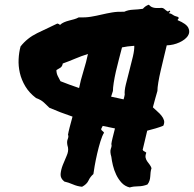

<svg xmlns="http://www.w3.org/2000/svg" viewBox="-20 -781 834 826"><path d="M134.8 -359.4Q105.5 -381.8 88.9 -409.7Q72.3 -437.5 65.4 -467.3Q58.6 -497.1 60.1 -526.4Q61.5 -555.7 68.4 -581.1Q96.7 -617.2 139.6 -638.2Q182.6 -659.2 226.6 -679.7Q233.4 -678.7 238.3 -673.8Q245.1 -680.7 255.4 -685.1Q265.6 -689.5 276.9 -692.4Q288.1 -695.3 298.8 -698.2Q309.6 -701.2 318.4 -706.1Q347.7 -705.1 371.1 -709Q394.5 -712.9 417 -718.3Q439.5 -723.6 462.4 -727.5Q485.4 -731.4 514.6 -730.5Q531.2 -738.3 552.7 -739.3Q574.2 -740.2 594.7 -743.2Q605.5 -755.9 620.1 -760.7Q622.1 -758.8 624.5 -756.8Q627 -754.9 628.9 -752.9Q638.7 -747.1 651.4 -746.6Q664.1 -746.1 674.8 -747.1Q681.6 -747.1 686 -743.2Q690.4 -739.3 694.3 -736.3Q698.2 -733.4 701.2 -731.9Q704.1 -730.5 708 -735.4Q714.8 -733.4 710.9 -729.5Q707 -725.6 706.1 -724.6Q716.8 -722.7 723.6 -717.3Q730.5 -711.9 746.1 -708Q751 -703.1 748 -701.2Q745.1 -699.2 744.1 -694.3Q782.2 -678.7 790.5 -660.6Q798.8 -642.6 788.1 -626.5Q777.3 -610.4 752 -598.6Q726.6 -586.9 697.3 -585.9Q691.4 -561.5 684.6 -533.2Q677.7 -504.9 671.4 -477.5Q665 -450.2 661.1 -426.8Q657.2 -403.3 657.2 -389.6Q653.3 -377 648.4 -358.9Q643.6 -340.8 637.7 -319.3Q646.5 -310.5 656.7 -301.8Q667 -293 674.8 -283.2Q682.6 -273.4 685.5 -263.2Q688.5 -252.9 682.6 -240.2Q666 -233.4 648.9 -228.5Q631.8 -223.6 613.3 -218.8Q607.4 -194.3 602.5 -173.3Q597.7 -152.3 593.8 -136.7Q595.7 -131.8 600.6 -129.9Q605.5 -127.9 609.4 -124Q604.5 -111.3 606.4 -102.5Q608.4 -93.8 613.3 -86.9Q618.2 -80.1 623.5 -73.2Q628.9 -66.4 631.8 -57.6Q628.9 -48.8 627.9 -40Q627 -31.2 626.5 -22.5Q626 -13.7 623.5 -4.9Q621.1 3.9 614.3 12.7Q594.7 20.5 574.7 20.5Q554.7 20.5 538.1 25.4Q517.6 20.5 503.4 5.4Q489.3 -9.8 480 -29.3Q470.7 -48.8 465.8 -69.3Q460.9 -89.8 459 -106.4Q452.1 -128.9 457 -141.6Q461.9 -154.3 459 -161.1Q460 -169.9 464.4 -188Q468.8 -206.1 474.6 -228.5L421.9 -239.3Q419.9 -236.3 418.5 -232.9Q417 -229.5 415 -225.6Q416 -220.7 420.4 -217.8Q424.8 -214.8 427.7 -210Q419.9 -198.2 412.1 -172.9Q404.3 -147.5 397.9 -119.6Q391.6 -91.8 387.2 -66.9Q382.8 -42 381.8 -32.2Q368.2 -20.5 360.8 -4.4Q353.5 11.7 333 22.5Q312.5 20.5 293.5 12.2Q274.4 3.9 256.8 0Q239.3 -13.7 240.7 -32.2Q242.2 -50.8 250 -70.8Q257.8 -90.8 266.6 -110.4Q275.4 -129.9 272.5 -146.5Q265.6 -168.9 271 -181.6Q276.4 -194.3 272.5 -201.2Q274.4 -212.9 279.8 -233.9Q285.2 -254.9 292 -279.3Q265.6 -288.1 240.2 -297.9Q214.8 -307.6 192.4 -317.4Q180.7 -329.1 168.5 -340.3Q156.2 -351.6 134.8 -359.4ZM458 -365.2Q471.7 -362.3 484.9 -359.4Q498 -356.4 511.7 -353.5Q513.7 -359.4 514.6 -364.3Q515.6 -369.1 516.6 -374Q514.6 -389.6 521.5 -418Q528.3 -446.3 536.6 -477.5Q544.9 -508.8 551.8 -538.1Q558.6 -567.4 557.6 -584Q527.3 -582 504.9 -577.1Q499 -553.7 491.7 -526.4Q484.4 -499 478.5 -473.1Q472.7 -447.3 469.2 -424.8Q465.8 -402.3 465.8 -389.6Q463.9 -383.8 461.9 -377.4Q460 -371.1 458 -365.2ZM250 -507.8Q248 -495.1 239.7 -489.7Q231.4 -484.4 222.7 -479.5Q222.7 -465.8 228.5 -454.1Q234.4 -442.4 240.2 -431.6Q259.8 -423.8 279.8 -416.5Q299.8 -409.2 320.3 -402.3Q326.2 -433.6 338.9 -474.6Q351.6 -515.6 358.4 -548.8Q330.1 -540 303.7 -528.8Q277.3 -517.6 250 -507.8Z"/></svg>

Font: Permanent Marker
Style: Regular
Weight: 400
Designer: Font Diner, Inc
Foundry: Font Diner, Inc
Version: Version 1.001